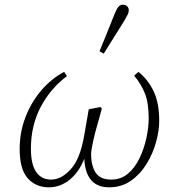

<svg xmlns="http://www.w3.org/2000/svg" viewBox="-20 -787 722 820"><path d="M189 13Q133 13 98.5 -25.5Q64 -64 64 -151Q64 -222 88.5 -286Q113 -350 156 -400.5Q199 -451 254 -480L266 -462Q196 -410 154 -330.5Q112 -251 112 -152Q112 -85 134.5 -52.5Q157 -20 198 -20Q242 -20 282 -64Q322 -108 339 -205L359 -320L409 -330L415 -323L386 -219Q369 -149 369 -129Q369 -81 388 -50.5Q407 -20 455 -20Q496 -20 526 -45Q556 -70 575.5 -110.5Q595 -151 605 -196.5Q615 -242 615 -282Q615 -347 599 -387.5Q583 -428 553 -464L571 -480Q611 -449 635.5 -398.5Q660 -348 660 -271Q660 -229 646.5 -180Q633 -131 606 -87Q579 -43 539 -15Q499 13 446 13Q346 13 340 -109Q317 -51 277 -19Q237 13 189 13ZM405 -568Q422 -609 438 -649Q454 -689 470 -729Q478 -749 486 -758Q494 -767 505 -767Q517 -767 523.5 -760Q530 -753 530 -743Q530 -734 525.5 -725Q521 -716 510 -697Q488 -662 466.5 -627.5Q445 -593 423 -558Z"/></svg>

Font: Source Serif Pro Light
Style: Italic
Weight: 300
Italic angle: -12°
Designer: Frank Grießhammer
Foundry: Adobe Systems Incorporated
Version: Version 3.001;hotconv 1.0.111;makeotfexe 2.5.65597